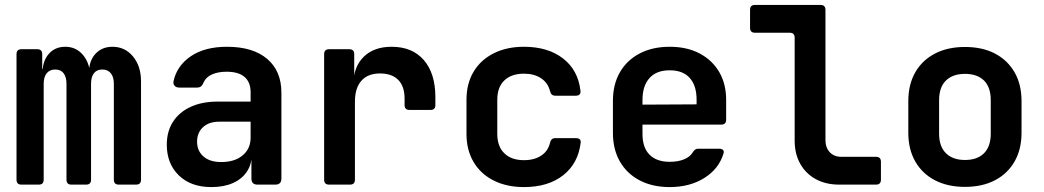

<svg xmlns="http://www.w3.org/2000/svg" viewBox="-20 -750 4240 780"><path d="M67.1 0Q47.1 0 47.1 -20V-530Q47.1 -550 67.1 -550H131.5Q151.5 -550 151.5 -530V-470H172L153 -456.5Q153 -502.2 178.2 -531.1Q203.5 -560 245.5 -560Q289.9 -560 318.2 -525.5Q346.5 -490.9 346.5 -435.9L323 -472.1H356.9L341.5 -456.5Q341.9 -503.7 368.2 -531.8Q394.5 -560 436.9 -560Q487.5 -560 520.2 -520.8Q552.9 -481.6 552.9 -419.2V-20Q552.9 0 532.9 0H462.5Q442.5 0 442.5 -20V-409.6Q442.5 -436.8 430.3 -452.2Q418.1 -467.6 395.4 -467.6Q373.1 -467.6 361.5 -452.4Q349.9 -437.2 349.9 -410.1V-20Q349.9 0 329.9 0H270.1Q250.1 0 250.1 -20V-409.6Q250.1 -436.8 238.5 -452.2Q226.9 -467.6 204.6 -467.6Q181.9 -467.6 169.7 -452.4Q157.5 -437.2 157.5 -410.1V-20Q157.5 0 137.5 0Z M838.5 10Q755.3 10 706.5 -37.5Q657.6 -85 657.6 -162Q657.6 -215.9 682.7 -255.1Q707.7 -294.3 754.3 -315.8Q800.9 -337.3 864.4 -337.3H998.1V-375.6Q998.1 -416.1 973.5 -437.4Q948.9 -458.6 901 -458.6Q865.4 -458.6 840.9 -447.5Q816.5 -436.4 807.5 -415.7Q803.3 -405 797.1 -399.6Q791 -394.2 780.2 -394.2H708.6Q696.2 -394.2 689.6 -401.2Q682.9 -408.1 684.9 -419.9Q698.5 -482.9 755.2 -521.5Q811.9 -560 902.2 -560Q1007.4 -560 1065.3 -510.8Q1123.2 -461.7 1123.2 -373.3V-24.7Q1123.2 0 1098.5 0H1026.1Q1001.4 0 1001.4 -24.7V-105.3H981.2L1002.8 -122.9Q1002.8 -82.3 982.8 -52.5Q962.8 -22.6 926.1 -6.3Q889.4 10 838.5 10ZM878.7 -91.7Q933.6 -91.7 965.8 -118.8Q998.1 -145.8 998.1 -190.9V-255.6H870.3Q828.6 -255.6 804.6 -233.2Q780.6 -210.8 780.6 -174.4Q780.6 -137.1 806.5 -114.4Q832.3 -91.7 878.7 -91.7Z M1316.8 0Q1296.8 0 1296.8 -20V-530Q1296.8 -550 1316.8 -550H1399Q1419 -550 1419 -530V-439.1H1452.6L1416 -408.7Q1416 -478.6 1457.6 -519.3Q1499.1 -560 1570.9 -560Q1655.1 -560 1701.9 -505.9Q1748.7 -451.7 1748.7 -355V-323.3Q1748.7 -303.3 1728.7 -303.3H1643.6Q1623.6 -303.3 1623.6 -323.3V-349.1Q1623.6 -399.6 1597.7 -425.6Q1571.8 -451.6 1523.6 -451.6Q1474.5 -451.6 1448.2 -422Q1421.9 -392.4 1421.9 -337.1V-20Q1421.9 0 1401.9 0Z M2108.6 10Q2038.5 10 1985.8 -16.5Q1933.1 -42.9 1904.1 -91.6Q1875.1 -140.3 1875.1 -205.9V-344.1Q1875.1 -410.7 1904.1 -458.9Q1933.1 -507.1 1985.8 -533.5Q2038.5 -560 2108.6 -560Q2205.8 -560 2267.1 -512.7Q2328.4 -465.3 2338 -382.2Q2341 -361.2 2319 -361.2H2235.6Q2218.8 -361.2 2214.6 -379.6Q2206 -413.7 2177.9 -432.2Q2149.8 -450.7 2108.6 -450.7Q2057.8 -450.7 2029 -423.4Q2000.2 -396 2000.2 -344.6V-205.9Q2000.2 -155 2029 -127.1Q2057.8 -99.3 2108.6 -99.3Q2150.4 -99.3 2178.5 -117.7Q2206.6 -136.1 2214.6 -170.4Q2218.8 -188.8 2235.6 -188.8H2319Q2341 -188.8 2339 -170.4Q2329 -86.1 2267.9 -38Q2206.8 10 2108.6 10Z M2700.6 10Q2630.9 10 2578.9 -17.1Q2526.9 -44.2 2498.4 -93.7Q2470 -143.2 2470 -210V-340Q2470 -407.2 2498.4 -456.5Q2526.9 -505.8 2578.9 -532.9Q2630.9 -560 2700.6 -560Q2770.3 -560 2821.7 -533.1Q2873.1 -506.2 2901.6 -457.8Q2930 -409.3 2930 -344.1V-263.8Q2930 -243.8 2910 -243.8H2590.1V-205.9Q2590.1 -150.1 2619 -121.3Q2647.9 -92.6 2700.6 -92.6Q2734.1 -92.6 2758.7 -102.6Q2783.4 -112.6 2794.2 -131Q2798.8 -138.4 2803.8 -142.1Q2808.8 -145.9 2816.8 -145.9H2901.1Q2912.1 -145.9 2917.1 -140.9Q2922.1 -135.9 2919.5 -127.3Q2901 -64.5 2841.9 -27.3Q2782.8 10 2700.6 10ZM2809.9 -315.3V-345.3Q2809.9 -402.1 2782.2 -433.2Q2754.6 -464.4 2700.6 -464.4Q2646.6 -464.4 2618.4 -432.7Q2590.1 -401 2590.1 -344.1V-324.9L2818.6 -326.1Z M3388.8 0Q3334.9 0 3294.2 -22.2Q3253.6 -44.4 3230.9 -84.7Q3208.3 -125 3208.3 -178.4V-597Q3208.3 -617 3188.3 -617H3047.1Q3027.1 -617 3027.1 -637V-710Q3027.1 -730 3047.1 -730H3313.4Q3333.4 -730 3333.4 -710V-181.3Q3333.4 -150.3 3350.9 -131.6Q3368.5 -113 3397.6 -113H3538.8Q3558.8 -113 3558.8 -93V-20Q3558.8 0 3538.8 0Z M3900 9.2Q3829.9 9.2 3778.2 -17.7Q3726.5 -44.6 3698.2 -94.1Q3670 -143.6 3670 -210.8V-339.2Q3670 -406.8 3698.2 -456.1Q3726.5 -505.4 3778.2 -532.3Q3829.9 -559.2 3900 -559.2Q3971.1 -559.2 4022.3 -532.3Q4073.5 -505.4 4101.8 -456.1Q4130 -406.8 4130 -339.2V-210.8Q4130 -143.6 4101.8 -94.1Q4073.5 -44.6 4022.1 -17.7Q3970.7 9.2 3900 9.2ZM3900 -100.1Q3950.2 -100.1 3977.6 -127.5Q4004.9 -155 4004.9 -206.7V-343.3Q4004.9 -395.6 3977.6 -422.8Q3950.2 -449.9 3900 -449.9Q3850.8 -449.9 3822.9 -422.8Q3795.1 -395.6 3795.1 -343.3V-206.7Q3795.1 -155 3822.9 -127.5Q3850.8 -100.1 3900 -100.1Z"/></svg>

Font: Pitagon Sans Mono
Style: Regular
Weight: 400
Monospace: yes
Designer: Travis Tran
Foundry: Pitagon
Version: Version 1.001;gftools[0.9.26]